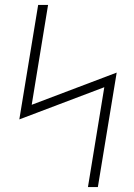

<svg xmlns="http://www.w3.org/2000/svg" viewBox="-20 -755 540 775"><path d="M335 0 401 -403 58 -273 134 -735H174L108 -332L451 -462L375 0Z"/></svg>

Font: Iosevka Term Curly Extralight
Style: Italic
Weight: 200
Italic angle: -9°
Designer: Belleve Invis
Foundry: Belleve Invis
Version: Version 32.3.0